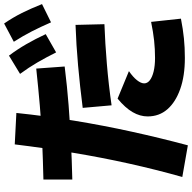

<svg xmlns="http://www.w3.org/2000/svg" viewBox="-20 -872 923 923"><g transform="rotate(-90 441.5 -410.5)"><path d="M52.2 4.4Q87.8 -122.2 116.7 -252.2Q145.6 -382.2 168.3 -518.9Q191.1 -655.6 208.9 -801.1L360 -793.3Q345.6 -654.4 322.8 -515Q300 -375.6 270 -238.9Q240 -102.2 204.4 31.1ZM40 -663.3Q137.8 -665.6 224.4 -669.4Q311.1 -673.3 395.6 -680.6Q480 -687.8 573.3 -697.8L583.3 -561.1Q484.4 -548.9 397.2 -542.2Q310 -535.6 223.3 -531.1Q136.7 -526.7 40 -524.4ZM343.3 -162.2Q343.3 -198.9 363.9 -234.4Q384.4 -270 428.9 -306.7L561.1 -252.2Q533.3 -233.3 517.8 -213.9Q502.2 -194.4 502.2 -178.9Q502.2 -163.3 517.2 -151.7Q532.2 -140 560 -133.3Q587.8 -126.7 624.4 -126.7Q666.7 -126.7 707.8 -131.1Q748.9 -135.6 797.8 -145.6L813.3 -2.2Q762.2 7.8 718.3 12.2Q674.4 16.7 624.4 16.7Q537.8 16.7 475 -5.6Q412.2 -27.8 377.8 -67.2Q343.3 -106.7 343.3 -162.2ZM384.4 -474.4Q488.9 -487.8 588.3 -496.7Q687.8 -505.6 783.3 -508.9L786.7 -370Q695.6 -366.7 596.1 -358.3Q496.7 -350 396.7 -335.6ZM651.1 -602.2Q626.7 -651.1 602.8 -692.2Q578.9 -733.3 547.8 -775.6L635.6 -828.9Q665.6 -788.9 690.6 -745.6Q715.6 -702.2 738.9 -652.2ZM795.6 -626.7Q773.3 -677.8 751.7 -720Q730 -762.2 702.2 -805.6L790 -852.2Q818.9 -810 840.6 -766.7Q862.2 -723.3 883.3 -670Z"/></g></svg>

Font: Paperlogy 8 ExtraBold
Style: Regular
Weight: 800
Designer: redesigned by Lee Juim, glyphs from Gmarket Sans & Montserrat
Foundry: PT&
Version: Version 1.001